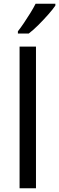

<svg xmlns="http://www.w3.org/2000/svg" viewBox="-20 -1010 317 1030"><path d="M173 0H85V-760H173ZM277 -980Q265 -962 240 -933.5Q215 -905 186.5 -876.5Q158 -848 134 -830H76V-842Q91 -861 108.5 -887Q126 -913 143 -940.5Q160 -968 171 -990H277Z"/></svg>

Font: Noto Sans Marchen
Style: Regular
Weight: 400
Designer: Monotype Design Team
Foundry: Monotype Imaging Inc.
Version: Version 2.003; ttfautohint (v1.8.4.7-5d5b)